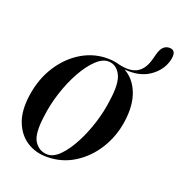

<svg xmlns="http://www.w3.org/2000/svg" viewBox="-109 -663 725 766"><g transform="rotate(20 253.5 -280.0)"><path d="M274 -443.5Q297.5 -442.5 318.5 -436Q319 -436 319.5 -436Q367 -425.5 394.8 -441.5Q422.5 -457.5 434.5 -500.5L441.5 -526.5Q452.5 -568 483 -568Q516 -568 503.5 -520.5Q491.5 -477 449.8 -448.2Q408 -419.5 343.5 -425.5Q385.5 -402.5 405.2 -352.5Q425 -302.5 415 -231.5Q405.5 -164.5 371.5 -110.2Q337.5 -56 285.8 -23.8Q234 8.5 170 8.5Q122.5 8.5 85.8 -15.2Q49 -39 31 -85Q13 -131 22.5 -198Q33 -272 69.5 -328.2Q106 -384.5 159.2 -415.2Q212.5 -446 274 -443.5ZM170.5 -1.5Q196 -1.5 222 -28Q248 -54.5 270.8 -97.8Q293.5 -141 309.2 -191.2Q325 -241.5 330.5 -288.5Q342 -364.5 325 -398Q308 -431.5 276 -433.5Q249.5 -435.5 222 -409.5Q194.5 -383.5 170.2 -340Q146 -296.5 129 -244.2Q112 -192 106 -141Q94.5 -61.5 115 -31.5Q135.5 -1.5 170.5 -1.5Z"/></g></svg>

Font: Fraunces 144pt
Style: Italic
Weight: 400
Italic angle: -16°
Version: Version 1.000;[b76b70a41]